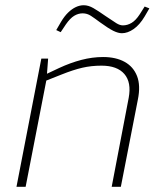

<svg xmlns="http://www.w3.org/2000/svg" viewBox="-20 -714 610 734"><path d="M43 0 138 -490H164L159 -424L153 -429L206 -454Q249 -474 291 -485Q333 -496 374 -496Q423 -496 456.5 -477.5Q490 -459 504 -423Q518 -387 507 -333L442 0H407L472 -340Q483 -399 455.5 -431Q428 -463 368 -463Q329 -463 294.5 -455Q260 -447 215 -429L157 -406L78 0ZM212 -591 195 -599 213 -630Q226 -652 240.5 -666Q255 -680 270 -687Q285 -694 300 -694Q318 -694 337 -683Q356 -672 383 -653Q411 -634 424.5 -625.5Q438 -617 450 -617Q467 -617 483 -626.5Q499 -636 514 -659L533 -689L551 -682L533 -651Q514 -619 491 -603Q468 -587 446 -587Q432 -587 413.5 -596Q395 -605 362 -629Q342 -644 327.5 -653.5Q313 -663 296 -663Q279 -663 263.5 -653.5Q248 -644 232 -621Z"/></svg>

Font: REM Thin
Style: Italic
Weight: 250
Italic angle: -11°
Designer: Octavio Pardo
Foundry: Ashler Design
Version: Version 1.005;gftools[0.9.28]